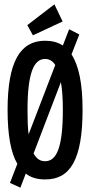

<svg xmlns="http://www.w3.org/2000/svg" viewBox="-20 -817 415 886"><path d="M132 -654 269 -718 231 -797 106 -701ZM74 49 99 -16C123 3 153 11 188 11C304 12 361 -81 361 -310C361 -430 344 -514 310 -566L346 -658L299 -682L270 -607C247 -622 220 -629 188 -629C73 -629 15 -532 15 -310C15 -193 30 -112 60 -61L26 27ZM107 -310C107 -477 135 -545 188 -545C207 -545 223 -536 235 -517L112 -197C108 -227 107 -265 107 -310ZM188 -73C166 -73 148 -84 135 -109L261 -438C267 -405 270 -362 270 -310C270 -133 240 -73 188 -73Z"/></svg>

Font: Inconsolata Condensed
Style: Bold
Weight: 700
Width: 3
Monospace: yes
Designer: Raph Levien, Cyreal, Brenton Simpson
Foundry: Raph Levien, Cyreal, Google
Version: Version 3.100